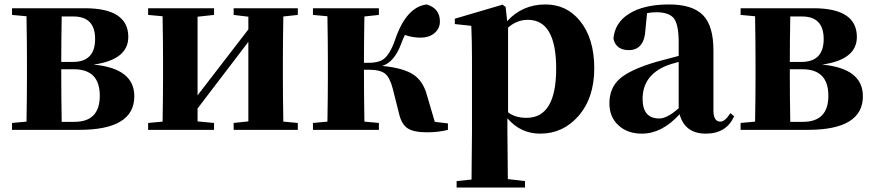

<svg xmlns="http://www.w3.org/2000/svg" viewBox="-20 -583 3922 862"><path d="M314 -36Q428 -36 428 -153Q428 -272 312 -272H255V-238Q255 -152 257 -36ZM257 -509Q255 -399 255 -305H307Q407 -305 407 -408Q407 -509 310 -509ZM361 -546Q556 -546 556 -417Q556 -315 400 -293Q583 -276 583 -151Q583 0 336 0H34V-31L99 -37Q101 -153 101 -238V-308Q101 -392 99 -510L34 -516V-546Z M1252 -509Q1250 -393 1250 -308V-238Q1250 -153 1252 -37L1317 -31V0H1029V-31L1095 -38V-395L867 -96V-38L941 -31V0H645V-31L710 -37Q712 -153 712 -238V-308Q712 -392 710 -510L645 -516V-546H941V-516L867 -508V-155L1095 -451V-508L1029 -516V-546H1317V-516Z M1991 -29V0Q1949 11 1896 11Q1837 11 1810 -7Q1783 -25 1772 -71L1743 -186Q1730 -236 1708 -253Q1686 -270 1634 -270H1614Q1614 -153 1616 -37L1681 -31V0H1385V-31L1450 -37Q1452 -153 1452 -238V-308Q1452 -392 1450 -510L1385 -516V-546H1681V-516L1616 -509Q1614 -395 1614 -301H1634Q1678 -301 1700 -316Q1730 -337 1753 -402Q1803 -552 1896 -563Q1955 -545 1955 -487Q1955 -454 1929 -433Q1905 -414 1869 -414Q1831 -414 1798 -426Q1790 -411 1782 -389Q1751 -304 1696 -287Q1791 -278 1836 -248Q1880 -219 1897 -155L1932 -36Z M2261 -79Q2292 -54 2344 -54Q2477 -54 2477 -275Q2477 -494 2350 -494Q2300 -494 2261 -459ZM2257 -488Q2325 -563 2429 -563Q2524 -563 2584 -489Q2648 -410 2648 -276Q2648 -143 2576 -61Q2507 17 2405 17Q2317 17 2258 -52V7Q2258 65 2260 221L2337 230V259H2030V230L2097 223Q2099 65 2099 7V-320Q2099 -395 2096 -467L2022 -475V-499L2236 -562L2250 -552Z M3027 -305Q2989 -295 2972 -288Q2865 -244 2865 -139Q2865 -51 2940 -51Q2975 -51 3027 -97ZM2829 -510 2813 -504ZM3276 -61Q3241 17 3149 17Q3055 17 3031 -70Q2952 17 2862 17Q2797 17 2757 -20Q2716 -57 2716 -119Q2716 -188 2762 -229Q2809 -271 2929 -306Q2957 -314 3027 -332V-393Q3027 -471 3006 -500Q2984 -528 2927 -528Q2905 -528 2885 -524L2878 -453Q2874 -358 2803 -358Q2746 -358 2734 -409Q2740 -481 2804 -521Q2870 -563 2984 -563Q3090 -563 3137 -514Q3183 -466 3183 -357V-88Q3183 -37 3214 -37Q3235 -37 3259 -75Z M3585 -36Q3699 -36 3699 -153Q3699 -272 3583 -272H3526V-238Q3526 -152 3528 -36ZM3528 -509Q3526 -399 3526 -305H3578Q3678 -305 3678 -408Q3678 -509 3581 -509ZM3632 -546Q3827 -546 3827 -417Q3827 -315 3671 -293Q3854 -276 3854 -151Q3854 0 3607 0H3305V-31L3370 -37Q3372 -153 3372 -238V-308Q3372 -392 3370 -510L3305 -516V-546Z"/></svg>

Font: Source Han Serif CN Heavy
Style: Regular
Weight: 900
Designer: Ryoko NISHIZUKA  (kana & ideographs); Frank Grießhammer (Latin, Greek & Cyrillic); Wenlong ZHANG  (bopomofo); Sandoll Co
Foundry: Adobe Systems Incorporated
Version: Version 1.000;PS 1;hotconv 16.6.53;makeotf.lib2.5.65590